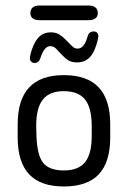

<svg xmlns="http://www.w3.org/2000/svg" viewBox="-20 -665 463 695"><path d="M44 -215V-168Q44 -78 85.5 -34Q127 10 211 10Q296 10 337.5 -34Q379 -78 379 -168V-215Q379 -304 337.5 -348.5Q296 -393 211 -393Q127 -393 85.5 -348.5Q44 -304 44 -215ZM312 -209V-173Q312 -108 288 -78Q264 -48 211 -48Q158 -48 136 -76Q114 -104 112 -174L111 -209Q111 -274 135 -304.5Q159 -335 211 -335Q264 -335 288 -304.5Q312 -274 312 -209ZM336 -535Q336 -542 331.5 -546.5Q327 -551 320 -551H318Q302 -551 297 -533Q285 -489 261 -489Q253 -489 247 -493Q241 -497 226 -513Q207 -533 194 -540.5Q181 -548 164 -548Q140 -548 124 -534Q108 -520 97 -490Q93 -479 90.5 -469Q88 -459 88 -454Q88 -447 93 -442Q98 -437 105 -437Q120 -437 126 -454Q140 -498 162 -498Q170 -498 176 -494.5Q182 -491 193 -478Q215 -454 227.5 -446.5Q240 -439 259 -439Q304 -439 323 -487Q328 -498 332 -513.5Q336 -529 336 -535ZM122 -645Q107 -645 98.5 -638Q90 -631 90 -618Q90 -605 98.5 -598.5Q107 -592 122 -592H301Q317 -592 325.5 -598.5Q334 -605 334 -618Q334 -631 325.5 -638Q317 -645 301 -645Z"/></svg>

Font: Beiruti
Style: Regular
Weight: 400
Version: Version 1.00